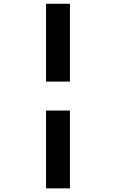

<svg xmlns="http://www.w3.org/2000/svg" viewBox="-20 -865 626 1036"><path d="M228.5 151.4H357.4V-268.6H228.5ZM228.5 -424.8H357.4V-844.7H228.5Z"/></svg>

Font: Cascadia Mono NF
Style: Bold
Weight: 700
Monospace: yes
Designer: Aaron Bell
Foundry: Saja Typeworks
Version: Version 2404.023